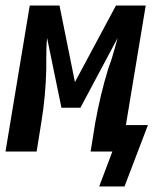

<svg xmlns="http://www.w3.org/2000/svg" viewBox="-37 -550 557 697"><path d="M415 127H323L371 0H292L309 -106Q318 -155 329.5 -203.5Q341 -252 356 -301L368 -335Q374 -355 379.5 -374Q385 -393 390 -412L255 -159H186L134 -412Q132 -393 131.5 -374Q131 -355 131 -336V-300Q130 -252 125.5 -203Q121 -154 113 -106L96 0H-17L71 -530H179L235 -252L384 -530H492L420 -96H500Z"/></svg>

Font: Iosevka Curly Oblique
Style: Bold
Weight: 700
Italic angle: -9°
Monospace: yes
Designer: Belleve Invis
Foundry: Belleve Invis
Version: Version 11.1.0; ttfautohint (v1.8.3)